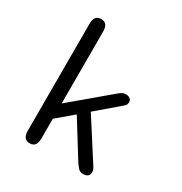

<svg xmlns="http://www.w3.org/2000/svg" viewBox="-179 -896 977 1033"><g transform="rotate(30 309.5 -380.0)"><path d="M152 5.5Q109.5 5.5 109.5 -49V-712.5Q109.5 -766.5 152 -766.5Q194 -766.5 194 -712.5V-266.5L422 -458.5Q435.5 -470 445.5 -476Q455.5 -482 471 -482Q486 -482 495.5 -474.5Q505 -467 505 -453.5Q505 -445 502.2 -438.5Q499.5 -432 489.5 -424L352 -306.5L511.5 -57.5Q517.5 -48.5 519.5 -41Q521.5 -33.5 521.5 -26Q521.5 -10.5 510.8 -2.8Q500 5 485 5Q465 5 454.8 -5.2Q444.5 -15.5 431.5 -34.5L294 -256L194 -171.5V-49Q194 5.5 152 5.5Z"/></g></svg>

Font: Sono Monospace
Style: Regular
Weight: 400
Designer: Tyler Finck
Foundry: Tyler Finck
Version: Version 2.112